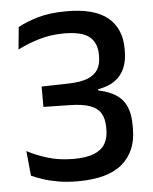

<svg xmlns="http://www.w3.org/2000/svg" viewBox="-50 -692 595 746"><g transform="rotate(-5 248.0 -319.0)"><path d="M223 11.5Q182 11.5 147.8 5.5Q113.5 -0.5 87.5 -9.2Q61.5 -18 44 -26L34.5 -123Q68.5 -104.5 114.2 -90.5Q160 -76.5 214.5 -76.5Q264.5 -76.5 294.5 -88.5Q324.5 -100.5 338 -123.2Q351.5 -146 351.5 -178.5V-188Q351.5 -221.5 338.8 -242.8Q326 -264 297.2 -274.5Q268.5 -285 220 -286L115.5 -288V-367.5L220.5 -370Q267.5 -371 295.5 -382.2Q323.5 -393.5 335.8 -414.2Q348 -435 348 -464V-471Q348 -517.5 319 -541.5Q290 -565.5 220 -565.5Q167 -565.5 120.2 -551.2Q73.5 -537 38.5 -518.5L47 -605.5Q78 -623 125.2 -636.8Q172.5 -650.5 237 -650.5Q346 -650.5 397.8 -607.5Q449.5 -564.5 449.5 -486.5V-476.5Q449.5 -439 437.2 -410.2Q425 -381.5 399.5 -363.2Q374 -345 333.5 -338V-323L330.5 -333.5Q396 -321 425.2 -286.8Q454.5 -252.5 454.5 -189V-172Q454.5 -86 398.2 -37.2Q342 11.5 223 11.5Z"/></g></svg>

Font: Anek Bangla Medium Medium
Style: Regular
Weight: 500
Version: Version 1.003